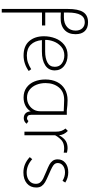

<svg xmlns="http://www.w3.org/2000/svg" viewBox="577 -1362 1048 2243"><g transform="rotate(90 1101.5 -240.0)"><path d="M240 -744Q307 -744 343 -706Q379 -668 379 -598Q379 -513 326.5 -467Q274 -421 182 -424L126 -426V-244H277V-206H126V264H84V-506Q84 -631 121 -687.5Q158 -744 240 -744ZM337 -599Q337 -648 310 -677Q283 -706 238 -706Q126 -706 126 -509V-462H182Q253 -462 295 -499Q337 -536 337 -599Z M403 -229Q403 -298 427 -361Q451 -424 501 -464.5Q551 -505 624 -505Q700 -505 751 -464Q802 -423 802 -355Q802 -283 742.5 -244Q683 -205 581 -205H448Q456 -121 502 -75Q548 -29 628 -29Q673 -29 710.5 -42Q748 -55 788 -80L809 -51Q724 9 628 9Q517 9 460 -56.5Q403 -122 403 -229ZM760 -356Q760 -410 720 -438.5Q680 -467 627 -467Q566 -467 524.5 -430.5Q483 -394 463.5 -341.5Q444 -289 446 -243H581Q661 -243 710.5 -270Q760 -297 760 -356Z M1425 -28Q1415 -11 1397.5 -2Q1380 7 1361 7Q1325 7 1304 -13.5Q1283 -34 1280 -74Q1259 -36 1216 -13.5Q1173 9 1119 9Q1050 9 1002.5 -25.5Q955 -60 931.5 -117.5Q908 -175 908 -245Q908 -323 937 -381.5Q966 -440 1020.5 -472.5Q1075 -505 1150 -505Q1173 -505 1208.5 -502.5Q1244 -500 1271 -496H1321V-78Q1321 -54 1332 -42.5Q1343 -31 1361 -31Q1370 -31 1379.5 -36Q1389 -41 1393 -48ZM1279 -460Q1263 -459 1207 -463L1146 -465Q1051 -465 1000.5 -403Q950 -341 950 -247Q950 -191 969.5 -141.5Q989 -92 1027.5 -61.5Q1066 -31 1120 -31Q1169 -31 1207 -55Q1245 -79 1264 -117Q1279 -147 1279 -186Z M1763 -498V-460Q1734 -465 1713 -465Q1656 -465 1621 -437Q1606 -424 1589 -403.5Q1572 -383 1560 -360V-1H1518V-362Q1518 -406 1509 -431.5Q1500 -457 1481 -481L1509 -508Q1531 -487 1544.5 -460.5Q1558 -434 1560 -405Q1573 -431 1591 -452Q1609 -473 1627 -484Q1661 -505 1711 -505Q1725 -505 1763 -498Z M1815 -63 1839 -92Q1912 -27 1996 -27Q2053 -27 2090 -56Q2127 -85 2127 -134Q2127 -165 2111 -185Q2095 -205 2067.5 -219Q2040 -233 1984 -256Q1932 -277 1904 -292Q1876 -307 1858.5 -330.5Q1841 -354 1841 -389Q1841 -445 1882.5 -479Q1924 -513 1993 -513Q2057 -513 2112 -478L2092 -446Q2043 -475 1994 -475Q1945 -475 1914.5 -451Q1884 -427 1884 -389Q1884 -368 1895.5 -353.5Q1907 -339 1934 -324.5Q1961 -310 2019 -285Q2079 -259 2108 -242Q2137 -225 2153.5 -201Q2170 -177 2170 -139Q2170 -70 2122 -29.5Q2074 11 1995 11Q1944 11 1900 -7Q1856 -25 1815 -63Z"/></g></svg>

Font: Bellota Light
Style: Regular
Weight: 300
Designer: Kemie Guaida
Foundry: Kemie Guaida
Version: Version 4.001